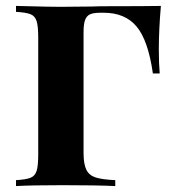

<svg xmlns="http://www.w3.org/2000/svg" viewBox="-20 -628 591 648"><path d="M516 -462Q516 -413 519 -380H496Q480 -492 441 -538.5Q402 -585 330 -585H320Q296 -585 284.5 -580Q273 -575 267.5 -561.5Q262 -548 262 -519V-112Q262 -74 271.5 -55Q281 -36 303 -29Q325 -22 369 -20V0Q308 -3 192 -3Q85 -3 34 0V-20Q68 -22 83 -28Q98 -34 103.5 -51Q109 -68 109 -106V-502Q109 -540 103.5 -557Q98 -574 83 -580Q68 -586 34 -588V-608L76 -607Q146 -605 185 -605L290 -606Q313 -607 348 -607Q467 -607 523 -608Q516 -527 516 -462Z"/></svg>

Font: Playfair Display SC
Style: Bold
Weight: 700
Designer: Claus Eggers Sørensen
Foundry: Claus Eggers Sørensen
Version: Version 1.200; ttfautohint (v1.6)